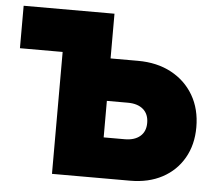

<svg xmlns="http://www.w3.org/2000/svg" viewBox="-49 -704 861 757"><g transform="rotate(5 382.0 -325.0)"><path d="M482.5 -473.5Q558 -473.5 614.5 -443.2Q671 -413 702.8 -358.8Q734.5 -304.5 734.5 -232.5Q734.5 -163 704.2 -110.5Q674 -58 619.8 -29Q565.5 0 493 0H183.5V-482.5H14.5V-650.5H374V-473.5ZM457 -161Q496 -161 518 -179.8Q540 -198.5 540 -232.5Q540 -267.5 518 -286.5Q496 -305.5 457 -305.5H374V-161Z"/></g></svg>

Font: Overused Grotesk Black
Style: Regular
Weight: 900
Version: Version 0.004